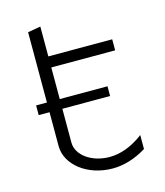

<svg xmlns="http://www.w3.org/2000/svg" viewBox="-104 -754 719 839"><g transform="rotate(-15 255.5 -334.5)"><path d="M99 -150C99 -63.9 190.4 6 303 6C351.9 6 404.5 -9 456 -41V-104.1C402.5 -63.1 348.8 -46 303 -46C222.4 -46 157 -92.6 157 -150V-303H373V-347H157V-490H446V-540H157V-675L99 -665V-347H50V-303H99Z"/></g></svg>

Font: Resamitz
Style: Regular
Weight: 500
Designer: gluk
Foundry: gluk
Version: Version 0.047